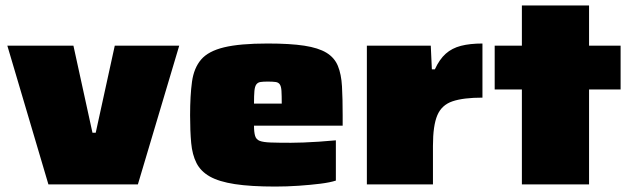

<svg xmlns="http://www.w3.org/2000/svg" viewBox="-20 -678 2323 706"><path d="M158 0 7 -510H250L320 -190H332L402 -510H639L487 0Z M992 8Q902 8 843.5 -1Q785 -10 751.5 -29Q718 -48 702.5 -78.5Q687 -109 683 -152.5Q679 -196 679 -254Q679 -327 686 -377.5Q693 -428 719.5 -459Q746 -490 804 -504Q862 -518 964 -518Q1047 -518 1099 -510Q1151 -502 1180.5 -484Q1210 -466 1222.5 -435.5Q1235 -405 1237.5 -360.5Q1240 -316 1240 -254V-216H914Q914 -192 918 -178.5Q922 -165 935 -160Q948 -155 975.5 -154Q1003 -153 1050 -153Q1069 -153 1095.5 -154Q1122 -155 1152.5 -157Q1183 -159 1215 -162V-14Q1194 -7 1158 -2.5Q1122 2 1078.5 5Q1035 8 992 8ZM1016 -277V-297Q1016 -327 1015 -343.5Q1014 -360 1009 -367.5Q1004 -375 993.5 -376.5Q983 -378 964 -378Q948 -378 938 -376.5Q928 -375 922.5 -367.5Q917 -360 915.5 -343.5Q914 -327 914 -297H1036Z M1329 0V-510H1564L1568 -423H1579Q1596 -460 1619 -480.5Q1642 -501 1675 -509.5Q1708 -518 1754 -518V-319Q1684 -319 1644 -305.5Q1604 -292 1588 -254Q1572 -216 1572 -142V0Z M1899 0V-349H1799V-510H1899V-658H2146V-510H2262V-349H2146V0Z"/></svg>

Font: Saira Expanded Black
Style: Regular
Weight: 900
Width: 7
Designer: Hector Gatti with collaboration of the Omnibus-Type team
Foundry: Omnibus-Type
Version: Version 1.101